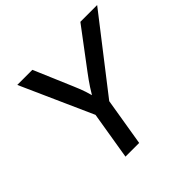

<svg xmlns="http://www.w3.org/2000/svg" viewBox="-177 -913 1098 1098"><g transform="rotate(-45 372.5 -364.0)"><path d="M246.1 0 293.9 -290 98.6 -727.5H220.7L319.3 -495.6Q335.4 -458.5 347.4 -423.6Q359.4 -388.7 369.6 -338.4H334Q360.8 -389.2 384.3 -424.6Q407.7 -460 434.6 -495.6L608.9 -727.5H744.6L404.8 -290L356.9 0Z"/></g></svg>

Font: Inter 16pt Medium
Style: Italic
Weight: 500
Italic angle: -9.3988°
Version: Version 4.001;git-66647c0bb